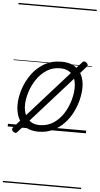

<svg xmlns="http://www.w3.org/2000/svg" viewBox="-79 -975 748 1440"><g transform="rotate(5 294.5 -255.0)"><path d="M231 19Q175 19 136.5 -4.5Q98 -28 78.5 -70.5Q59 -113 59 -168Q59 -222 78 -283Q97 -344 135 -398Q173 -452 229.5 -485.5Q286 -519 362 -519Q417 -519 455 -497Q493 -475 513 -434.5Q533 -394 533 -340Q533 -298 521.5 -249.5Q510 -201 486.5 -153.5Q463 -106 426.5 -67Q390 -28 341.5 -4.5Q293 19 231 19ZM237 -31Q296 -31 341 -61Q386 -91 415.5 -137.5Q445 -184 460 -236.5Q475 -289 475 -333Q475 -376 461.5 -406Q448 -436 421 -452.5Q394 -469 355 -469Q297 -469 252.5 -440Q208 -411 177.5 -365Q147 -319 131 -267Q115 -215 115 -171Q115 -128 129.5 -96.5Q144 -65 171 -48Q198 -31 237 -31ZM75 36Q69 44 60.5 43Q52 42 44 35Q36 28 34.5 20.5Q33 13 40 4L516 -529Q522 -536 530.5 -535.5Q539 -535 548 -527Q555 -520 557 -512.5Q559 -505 552 -498ZM0 410H589V420H0ZM0 -20H589V0H0ZM0 -505H589V-500H0ZM0 -930H589V-920H0Z"/></g></svg>

Font: Playwrite DE LA Guides
Style: Regular
Weight: 400
Designer: Veronika Burian, José Scaglione
Foundry: TypeTogether
Version: Version 1.003